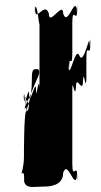

<svg xmlns="http://www.w3.org/2000/svg" viewBox="-20 -756 409 778"><path d="M156 0C177 0 236 -1 236 -56C254 -110 281 9 291 -37C291 -91 293 17 293 -38C293 -103 273 -21 273 -94V-395C273 -448 284 -346 288 -404C288 -458 316 -372 316 -427C320 -485 326 -381 330 -434V-517C330 -593 346 -512 346 -581C346 -635 343 -528 343 -583C343 -624 319 -489 302 -530C285 -571 265 -439 257 -479C257 -533 260 -423 260 -478C260 -548 273 -468 273 -544V-664C273 -736 293 -654 293 -719C293 -773 291 -666 291 -721C281 -767 254 -646 236 -701C236 -755 178 -646 178 -701C160 -755 122 -656 122 -721C122 -775 121 -664 121 -719C130 -764 140 -627 140 -664V-401C137 -457 126 -340 126 -392C126 -446 98 -315 98 -370C98 -422 80 -307 76 -363V-361C79 -414 83 -290 83 -340C83 -394 84 -336 93 -343C102 -329 94 -302 86 -306C86 -324 89 -323 80 -316C78 -324 95 -348 112 -393C129 -438 148 -462 134 -476C112 -476 109 -476 109 -428C109 -365 95 -334 86 -305C77 -298 77 -137 77 -119C77 -82 67 -54 67 -52C76 -59 78 -57 78 -19C88 10 116 0 156 0Z"/></svg>

Font: Hussar Przerywany
Style: Regular
Weight: 400
Foundry: Cannot Into Space Fonts
Version: Version 0.982